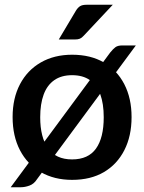

<svg xmlns="http://www.w3.org/2000/svg" viewBox="-20 -749 605 807"><path d="M25 38 443 -528Q455 -543 465 -550.5Q475 -558 494 -558H551L135 5Q123 24 104 31Q85 38 67 38ZM283 -519Q361 -519 416.5 -486.5Q472 -454 502.5 -395Q533 -336 533 -257Q533 -177 502.5 -117.5Q472 -58 416.5 -25.5Q361 7 283 7Q208 7 151.5 -25.5Q95 -58 64 -117.5Q33 -177 33 -257Q33 -336 64 -395Q95 -454 151.5 -486.5Q208 -519 283 -519ZM283 -79Q351 -79 383.5 -124.5Q416 -170 416 -256Q416 -313 401.5 -352.5Q387 -392 357.5 -412.5Q328 -433 283 -433Q238 -433 208 -412Q178 -391 163.5 -351.5Q149 -312 149 -256Q149 -172 182 -125.5Q215 -79 283 -79ZM227 -583 299 -704Q307 -717 316.5 -723Q326 -729 344 -729H454L332 -599Q324 -590 316 -586.5Q308 -583 294 -583Z"/></svg>

Font: Aleo SemiBold
Style: Regular
Weight: 600
Designer: Alessio Laiso
Foundry: Alessio Laiso
Version: Version 2.001;gftools[0.9.29]